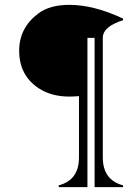

<svg xmlns="http://www.w3.org/2000/svg" viewBox="-20 -767 563 787"><path d="M220.7 0V-7.3Q303.7 -28.8 303.7 -121.6V-373Q282.2 -371.1 264.6 -371.1Q189.9 -371.1 137.7 -405.8Q58.6 -458.5 58.6 -559.1Q58.6 -653.3 137.2 -711.9Q184.1 -747.1 264.2 -747.1Q364.7 -747.1 484.4 -690.9V-684.1Q401.4 -658.2 401.4 -611.8V-121.6Q401.4 -29.3 484.4 -7.3V0H367.7V-611.8H338.4V0Z"/></svg>

Font: Modern Antiqua
Style: Book
Weight: 400
Designer: Wojciech Kalinowski "wmk69" (wmk69@o2.pl)
Foundry: Wojciech Kalinowski "wmk69" (wmk69@o2.pl)
Version: Version 3.1.0; 2021-05-28